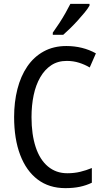

<svg xmlns="http://www.w3.org/2000/svg" viewBox="-20 -963 542 993"><path d="M325 -648Q279 -648 245 -625.5Q211 -603 188 -563Q165 -523 154 -470.5Q143 -418 143 -357Q143 -268 164.5 -202.5Q186 -137 228 -102Q270 -67 328 -67Q364 -67 395 -74.5Q426 -82 455 -94V-18Q426 -4 393 3Q360 10 318 10Q234 10 175 -34.5Q116 -79 84.5 -161.5Q53 -244 53 -358Q53 -435 70 -502Q87 -569 121 -619Q155 -669 206 -697Q257 -725 323 -725Q365 -725 403.5 -715.5Q442 -706 476 -687L444 -614Q419 -629 389 -638.5Q359 -648 325 -648ZM443 -934Q434 -918 417.5 -898Q401 -878 381.5 -856.5Q362 -835 342.5 -816Q323 -797 307 -783H253V-794Q271 -819 287.5 -844.5Q304 -870 318.5 -895.5Q333 -921 344 -943H443Z"/></svg>

Font: Noto Sans Arabic Condensed
Style: Regular
Weight: 400
Width: 3
Designer: Monotype Design Team, Nadine Chahine, Nizar Qandah and Khaled Hosny
Foundry: Monotype Imaging Inc.
Version: Version 2.012